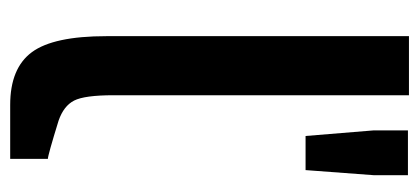

<svg xmlns="http://www.w3.org/2000/svg" viewBox="-243 -580 823 377"><g transform="rotate(90 168.5 -391.5)"><path d="M51 -189V-783H167V-203Q167 -146 177.5 -125.5Q188 -105 217 -95Q285 -74 292 -74V0H186Q114 0 82.5 -42.5Q51 -85 51 -189ZM236 -781H324V-714L314 -580H247L236 -714Z"/></g></svg>

Font: Exo
Style: DemiBold
Weight: 600
Designer: Natanael Gama
Version: Version 1.00